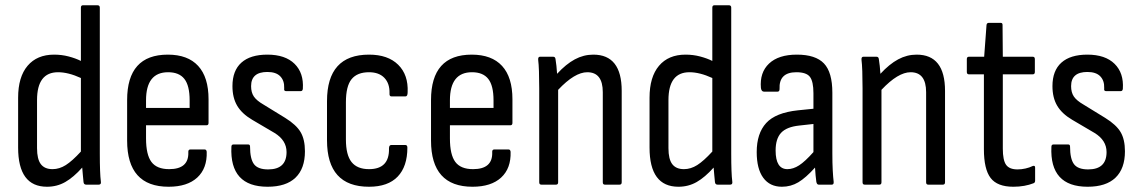

<svg xmlns="http://www.w3.org/2000/svg" viewBox="-20 -703 4340 731"><path d="M159 8Q49 8 49 -141V-331Q49 -410 85 -452.5Q121 -495 186 -495Q215 -495 241.5 -488Q268 -481 288 -471V-674Q288 -683 296 -683H351Q360 -683 360 -674V-118Q360 -43 364 -12Q366 0 356 0H308Q299 0 298 -10Q297 -21 295.5 -36Q294 -51 293 -65Q260 -28 228.5 -10Q197 8 159 8ZM121 -139Q121 -97 135.5 -78Q150 -59 180 -59Q206 -59 230.5 -74.5Q255 -90 288 -126V-406Q240 -428 201 -428Q121 -428 121 -322Z M622 8Q464 8 464 -168V-322Q464 -495 619 -495Q695 -495 734.5 -452Q774 -409 774 -325V-235Q774 -226 766 -226H536V-176Q536 -114 556.5 -86.5Q577 -59 624 -59Q699 -59 697 -123Q696 -134 705 -134H759Q766 -134 767 -125Q769 -62 731 -27Q693 8 622 8ZM536 -292H702V-321Q702 -377 682 -402.5Q662 -428 620 -428Q536 -428 536 -321Z M999 8Q854 8 861 -144Q861 -153 869 -153H925Q932 -153 932 -145Q932 -98 947 -78Q962 -58 1001 -58Q1071 -58 1071 -124Q1071 -169 1025 -197L940 -247Q901 -270 883 -300.5Q865 -331 865 -375Q865 -434 899 -464.5Q933 -495 998 -495Q1066 -495 1101.5 -460Q1137 -425 1133 -365Q1132 -356 1125 -356H1069Q1066 -356 1063.5 -358Q1061 -360 1062 -368Q1063 -396 1047 -412.5Q1031 -429 998 -429Q936 -429 936 -375Q936 -351 946.5 -335.5Q957 -320 983 -305L1066 -254Q1108 -228 1124.5 -200Q1141 -172 1141 -127Q1141 -61 1105 -26.5Q1069 8 999 8Z M1385 8Q1225 8 1225 -169V-318Q1225 -495 1385 -495Q1457 -495 1496 -456.5Q1535 -418 1532 -352Q1532 -336 1524 -336H1470Q1462 -336 1463 -348Q1464 -385 1443.5 -406.5Q1423 -428 1385 -428Q1340 -428 1318.5 -401.5Q1297 -375 1297 -314V-172Q1297 -113 1318.5 -86Q1340 -59 1385 -59Q1463 -59 1461 -138Q1461 -151 1470 -151H1523Q1531 -151 1531 -141Q1531 -69 1494 -30.5Q1457 8 1385 8Z M1779 8Q1621 8 1621 -168V-322Q1621 -495 1776 -495Q1852 -495 1891.5 -452Q1931 -409 1931 -325V-235Q1931 -226 1923 -226H1693V-176Q1693 -114 1713.5 -86.5Q1734 -59 1781 -59Q1856 -59 1854 -123Q1853 -134 1862 -134H1916Q1923 -134 1924 -125Q1926 -62 1888 -27Q1850 8 1779 8ZM1693 -292H1859V-321Q1859 -377 1839 -402.5Q1819 -428 1777 -428Q1693 -428 1693 -321Z M2041 0Q2033 0 2033 -9V-366Q2033 -403 2032 -431.5Q2031 -460 2029 -475Q2028 -487 2036 -487H2086Q2094 -487 2095 -478Q2097 -467 2098.5 -452Q2100 -437 2101 -422Q2135 -459 2168.5 -477Q2202 -495 2239 -495Q2347 -495 2347 -357V-9Q2347 0 2339 0H2283Q2275 0 2275 -9V-352Q2275 -428 2216 -428Q2168 -428 2105 -361V-9Q2105 0 2097 0Z M2563 8Q2453 8 2453 -141V-331Q2453 -410 2489 -452.5Q2525 -495 2590 -495Q2619 -495 2645.5 -488Q2672 -481 2692 -471V-674Q2692 -683 2700 -683H2755Q2764 -683 2764 -674V-118Q2764 -43 2768 -12Q2770 0 2760 0H2712Q2703 0 2702 -10Q2701 -21 2699.5 -36Q2698 -51 2697 -65Q2664 -28 2632.5 -10Q2601 8 2563 8ZM2525 -139Q2525 -97 2539.5 -78Q2554 -59 2584 -59Q2610 -59 2634.5 -74.5Q2659 -90 2692 -126V-406Q2644 -428 2605 -428Q2525 -428 2525 -322Z M2957 8Q2911 8 2886 -26Q2861 -60 2861 -124Q2861 -195 2897 -234.5Q2933 -274 3018 -283L3077 -289V-348Q3077 -393 3063.5 -410.5Q3050 -428 3012 -428Q2945 -428 2948 -364Q2948 -354 2940 -354H2889Q2879 -354 2877 -368Q2872 -427 2908 -461Q2944 -495 3014 -495Q3085 -495 3117 -461.5Q3149 -428 3149 -350V-120Q3149 -81 3150.5 -54Q3152 -27 3154 -11Q3155 0 3147 0H3097Q3090 0 3088 -11Q3085 -32 3083 -65Q3048 -26 3019.5 -9Q2991 8 2957 8ZM2933 -130Q2933 -59 2978 -59Q3000 -59 3022.5 -73.5Q3045 -88 3077 -124V-231L3023 -225Q2975 -220 2954 -197.5Q2933 -175 2933 -130Z M3272 0Q3264 0 3264 -9V-366Q3264 -403 3263 -431.5Q3262 -460 3260 -475Q3259 -487 3267 -487H3317Q3325 -487 3326 -478Q3328 -467 3329.5 -452Q3331 -437 3332 -422Q3366 -459 3399.5 -477Q3433 -495 3470 -495Q3578 -495 3578 -357V-9Q3578 0 3570 0H3514Q3506 0 3506 -9V-352Q3506 -428 3447 -428Q3399 -428 3336 -361V-9Q3336 0 3328 0Z M3838 8Q3777 8 3751.5 -25.5Q3726 -59 3726 -135V-420H3669Q3661 -420 3661 -429V-478Q3661 -487 3669 -487H3727L3736 -608Q3737 -616 3745 -616H3790Q3797 -616 3797 -608L3798 -487H3912Q3920 -487 3920 -478V-429Q3920 -420 3912 -420H3798V-137Q3798 -93 3810.5 -75.5Q3823 -58 3854 -58Q3869 -58 3884.5 -61.5Q3900 -65 3912 -71Q3921 -74 3921 -65V-15Q3921 -7 3914 -5Q3899 1 3879.5 4.5Q3860 8 3838 8Z M4121 8Q3976 8 3983 -144Q3983 -153 3991 -153H4047Q4054 -153 4054 -145Q4054 -98 4069 -78Q4084 -58 4123 -58Q4193 -58 4193 -124Q4193 -169 4147 -197L4062 -247Q4023 -270 4005 -300.5Q3987 -331 3987 -375Q3987 -434 4021 -464.5Q4055 -495 4120 -495Q4188 -495 4223.5 -460Q4259 -425 4255 -365Q4254 -356 4247 -356H4191Q4188 -356 4185.5 -358Q4183 -360 4184 -368Q4185 -396 4169 -412.5Q4153 -429 4120 -429Q4058 -429 4058 -375Q4058 -351 4068.5 -335.5Q4079 -320 4105 -305L4188 -254Q4230 -228 4246.5 -200Q4263 -172 4263 -127Q4263 -61 4227 -26.5Q4191 8 4121 8Z"/></svg>

Font: Sofia Sans Cond
Style: Regular
Weight: 400
Width: 3
Designer: Botio Nikoltchev, Ani Petrova
Foundry: lettersoup
Version: Version 4.100; ttfautohint (v1.8.3)